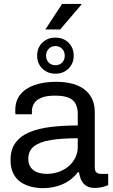

<svg xmlns="http://www.w3.org/2000/svg" viewBox="-20 -961 585 993"><path d="M200.9 12Q172.5 12 143.1 5.1Q113.6 -1.8 89 -17.9Q64.3 -34.1 49.4 -62.4Q34.5 -90.8 34.5 -133.7Q34.5 -188.2 60.3 -223Q86.1 -257.8 132.6 -277.4Q179.1 -296.9 243.1 -304.5Q307 -312.1 382.2 -312.1V-371.6Q382.2 -400.6 372.2 -421.8Q362.2 -443.1 336.9 -454.7Q311.5 -466.4 264.4 -466.4Q218.6 -466.4 192.3 -454.8Q166.1 -443.3 155.5 -425Q145 -406.7 145 -385.4V-370H60.1Q59.1 -375 59.1 -380Q59.1 -385 59.1 -392Q59.1 -440.2 85.6 -472.8Q112.2 -505.3 159.9 -521.6Q207.7 -538 270.2 -538Q336.3 -538 380.5 -519.1Q424.7 -500.3 447.4 -465.4Q470.2 -430.4 470.2 -380.6V-95.9Q470.2 -76.9 478.9 -69.4Q487.6 -61.8 500.6 -61.8H539.5V-3.5Q525.8 2.3 508.7 6.6Q491.5 11 470.4 11Q443.9 11 427.1 0.7Q410.3 -9.7 401.1 -28.2Q391.9 -46.7 388.7 -70.1H382.2Q363.9 -45 336.5 -26.4Q309.1 -7.8 275 2.1Q241 12 200.9 12ZM222.8 -61.8Q254.6 -61.8 283.4 -72Q312.2 -82.1 334.1 -100.4Q356 -118.7 369.1 -144.7Q382.2 -170.7 382.2 -201.8V-246Q301.5 -246 244.2 -237Q186.9 -227.9 156.6 -204.8Q126.4 -181.6 126.4 -139.7Q126.4 -113.5 138.3 -96.1Q150.3 -78.6 172.1 -70.2Q194 -61.8 222.8 -61.8ZM266.6 -579.9Q225.9 -579.9 199 -606.3Q172.1 -632.7 172.1 -672.9Q172.1 -714.2 199 -740.4Q225.9 -766.5 266.6 -766.5Q307.8 -766.5 334.4 -740.4Q361.1 -714.2 361.1 -672.9Q361.1 -632.7 334.4 -606.3Q307.8 -579.9 266.6 -579.9ZM266.6 -623.7Q287.9 -623.7 301.4 -637.6Q314.9 -651.6 314.9 -672.9Q314.9 -694.3 301.4 -708.5Q287.9 -722.7 266.6 -722.7Q245.6 -722.7 232 -708.5Q218.3 -694.3 218.3 -672.9Q218.3 -651.6 232 -637.6Q245.6 -623.7 266.6 -623.7ZM214.4 -808.5 300.9 -940.5H400.4L401.4 -937.5L291.1 -808.5Z"/></svg>

Font: Archivo SemiBold
Style: Regular
Weight: 600
Designer: Hector Gatti
Foundry: Omnibus-Type
Version: Version 2.001